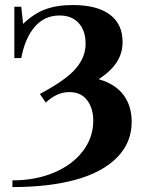

<svg xmlns="http://www.w3.org/2000/svg" viewBox="-20 -696 582 771"><path d="M29.8 55.2V28.3Q122.6 28.3 196.8 -2.9Q271 -34.2 312.7 -89.1Q354.5 -144 354.5 -211.4Q354.5 -261.2 329.8 -293.7Q305.2 -326.2 257.8 -326.2Q209 -326.2 163.6 -284.2L140.1 -318.8Q243.2 -373.5 283.4 -419.7Q323.7 -465.8 323.7 -520Q323.7 -573.2 295.9 -603.5Q268.1 -633.8 219.2 -633.8Q158.2 -633.8 119.1 -587.9Q80.1 -542 65.4 -462.9H37.6V-668.9H65.4L72.8 -600.1Q115.2 -641.1 161.6 -658.4Q208 -675.8 272.5 -675.8Q369.1 -675.8 420.7 -637.7Q472.2 -599.6 472.2 -527.8Q472.2 -482.4 449 -446.5Q425.8 -410.6 376.5 -377.9Q443.8 -358.4 476.3 -314.2Q508.8 -270 508.8 -207Q508.8 -122.6 449.5 -63Q390.1 -3.4 283.2 25.9Q176.3 55.2 29.8 55.2Z"/></svg>

Font: Elstob SemiBold
Style: Regular
Weight: 600
Designer: Peter S. Baker
Version: Version 1.015